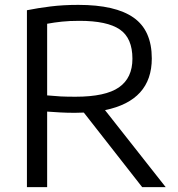

<svg xmlns="http://www.w3.org/2000/svg" viewBox="-20 -768 730 788"><path d="M90.5 0V-726Q135 -735 187.2 -741.5Q239.5 -748 301.5 -748Q454 -748 528.5 -695.5Q603 -643 603 -528Q603 -355.5 411 -316L660 0H563.5L324 -306Q306.5 -305 287.5 -305Q254.5 -305 228.2 -306.5Q202 -308 173.5 -310V0ZM289.5 -371Q413 -371 468.2 -409.5Q523.5 -448 523.5 -527Q523.5 -611.5 471.8 -647Q420 -682.5 306 -682.5Q264.5 -682.5 234 -679.2Q203.5 -676 173.5 -670.5V-376.5Q205 -373.5 229.5 -372.2Q254 -371 289.5 -371Z"/></svg>

Font: Encode Sans SmExp
Style: Regular
Weight: 400
Width: 6
Designer: Multiple Designers
Foundry: Impallari Type
Version: Version 3.002; ttfautohint (v1.8.3) -l 8 -r 50 -G 200 -x 14 